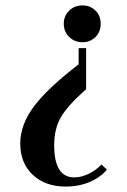

<svg xmlns="http://www.w3.org/2000/svg" viewBox="-20 -524 473 713"><path d="M354 -436Q354 -406.2 334.7 -386.7Q315.4 -367.2 286.1 -367.2Q256.8 -367.2 236.8 -387Q216.8 -406.7 216.8 -436Q216.8 -464.8 236.8 -484.4Q256.8 -503.9 286.1 -503.9Q315.4 -503.9 334.7 -484.6Q354 -465.3 354 -436ZM356.9 86.9 377 106Q352.5 135.3 312.3 152.1Q272 168.9 225.1 168.9Q147.9 168.9 101.6 125.2Q55.2 81.5 55.2 8.8Q55.2 -60.1 105 -127.4Q154.8 -194.8 272 -285.2V-345.2H299.8V-192.9Q230.5 -131.3 205.8 -88.1Q181.2 -44.9 181.2 15.1Q181.2 134.8 255.9 134.8Q281.2 134.8 308.6 121.8Q335.9 108.9 356.9 86.9Z"/></svg>

Font: Moniqa Black Heading
Style: Regular
Weight: 900
Designer: Rajesh Rajput
Foundry: Rajesh Rajput
Version: Version 1.000